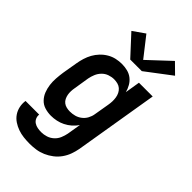

<svg xmlns="http://www.w3.org/2000/svg" viewBox="-292 -867 1184 1184"><g transform="rotate(45 300.0 -274.5)"><path d="M218 223Q191 223 165 220Q139 217 115 208.5Q91 200 70 186Q49 172 35 151.5Q21 131 15.5 105.5Q10 80 14 54H133Q131 70 137.5 84.5Q144 99 157 107.5Q170 116 186 119Q202 122 218 122Q240 122 262 115Q284 108 301.5 92Q319 76 328 54.5Q337 33 341 12L356 -78Q342 -57 323 -40.5Q304 -24 282 -13Q260 -2 236 3Q212 8 189 8Q161 8 135 0Q109 -8 91 -27Q73 -46 63.5 -70.5Q54 -95 50.5 -122Q47 -149 49 -177Q51 -205 55 -233L72 -333Q76 -357 83.5 -381.5Q91 -406 103.5 -428.5Q116 -451 134.5 -470.5Q153 -490 176 -503.5Q199 -517 224 -522.5Q249 -528 273 -528Q298 -528 322 -522Q346 -516 364.5 -501.5Q383 -487 395 -466Q407 -445 413 -422L429 -520H549L458 28Q453 55 443.5 81.5Q434 108 417 132Q400 156 376.5 174Q353 192 326.5 203.5Q300 215 272.5 219Q245 223 218 223ZM253 -93Q274 -93 294.5 -98.5Q315 -104 332.5 -117.5Q350 -131 360.5 -150.5Q371 -170 374 -190L391 -290Q394 -307 394.5 -323Q395 -339 392.5 -355Q390 -371 383 -385Q376 -399 364.5 -409Q353 -419 337.5 -423Q322 -427 306 -427Q285 -427 263.5 -419.5Q242 -412 226 -395.5Q210 -379 201.5 -358.5Q193 -338 189 -317L173 -217Q170 -201 169.5 -186Q169 -171 171.5 -157Q174 -143 180.5 -130Q187 -117 198 -108.5Q209 -100 223.5 -96.5Q238 -93 253 -93ZM290 -583 170 -713 247 -767 348 -638 491 -772 556 -708 391 -583Z"/></g></svg>

Font: Iosevka SS04 Extended Oblique
Style: Bold
Weight: 700
Width: 7
Italic angle: -9°
Monospace: yes
Designer: Belleve Invis
Foundry: Belleve Invis
Version: Version 19.0.0; ttfautohint (v1.8.4)